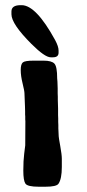

<svg xmlns="http://www.w3.org/2000/svg" viewBox="-20 -751 328 728"><path d="M23.4 -696.8V-707.5Q23.4 -731.4 58.1 -731.4H62Q116.7 -731.4 189 -599.1Q202.1 -574.7 202.1 -559.6V-551.3Q202.1 -533.7 180.7 -533.7H172.4Q149.9 -533.7 99.1 -584.5Q23.4 -660.2 23.4 -696.8ZM152.3 -43H127Q84.5 -43 76.4 -54.7Q68.4 -66.4 68.4 -104.2Q68.4 -142.1 71.8 -168.7Q75.2 -195.3 75.7 -200Q76.2 -204.6 76.2 -291.5L75.7 -297.9V-310.1L75.2 -316.4Q75.2 -322.8 75.2 -329.1L74.7 -348.1L73.7 -373Q72.8 -385.7 72.8 -396Q72.8 -406.2 65.7 -434.6Q58.6 -462.9 58.6 -485.4Q58.6 -507.8 66.7 -514.4Q74.7 -521 106.9 -521H145.5Q175.8 -521 186.3 -509.8Q196.8 -498.5 196.8 -453.6L197.8 -441.4L198.7 -416V-397L199.2 -384.3Q199.2 -377.9 199.2 -371.6L200.2 -339.8Q200.2 -327.1 200.2 -314.5L200.7 -301.8Q200.7 -295.4 200.7 -289.1L201.2 -276.9Q201.2 -270.5 201.2 -264.2L202.1 -245.1Q202.6 -238.8 202.6 -234.1Q202.6 -229.5 208.5 -197Q214.4 -164.6 214.4 -148.9V-117.7Q214.4 -72.8 201.7 -54.2Q193.8 -43 152.3 -43Z"/></svg>

Font: Averia Sans Libre
Style: Bold
Weight: 700
Version: Version 1.002